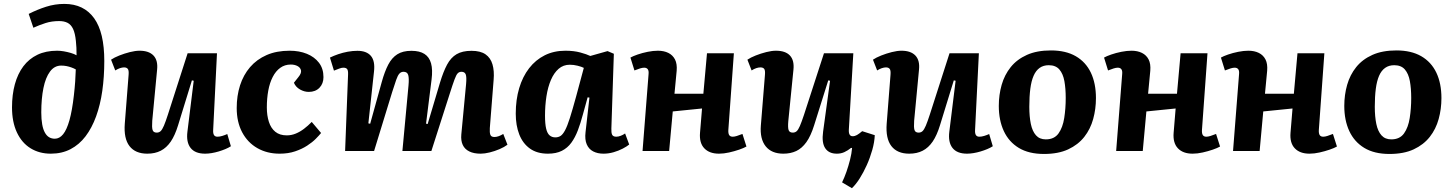

<svg xmlns="http://www.w3.org/2000/svg" viewBox="-20 -792 7621 1007"><path d="M130.5 -719Q174.5 -741.5 221.3 -756.5Q268 -771.5 317.5 -771.5Q369 -771.5 408 -752.5Q447 -733.5 473.8 -696.2Q500.5 -659 513.8 -603Q527 -547 527 -472Q527 -389 516.5 -315.5Q506 -242 484 -181.5Q462 -121 428.8 -77.2Q395.5 -33.5 350 -9.7Q304.5 14 246.5 14Q186 14 140 -14.5Q94 -43 68.5 -97.8Q43 -152.5 43 -229Q43 -295.5 58 -350.3Q73 -405 102.5 -444.3Q132 -483.5 176.3 -504.8Q220.5 -526 280 -526Q296 -526 314.8 -522.8Q333.5 -519.5 351.5 -514.3Q369.5 -509 381.5 -502Q381.5 -523.5 380.8 -541.2Q380 -559 378 -577Q374 -617.5 363.3 -640.2Q352.5 -663 334.5 -672.2Q316.5 -681.5 290 -681.5Q251 -681.5 218.5 -671Q186 -660.5 155 -646.5ZM267.5 -64.5Q292 -64.5 311 -87.8Q330 -111 344.3 -161.5Q358.5 -212 367.5 -292Q372 -331 374.3 -364Q376.5 -397 377.5 -428Q365.5 -434.5 353.3 -438.7Q341 -443 328.3 -445.5Q315.5 -448 301 -448Q265.5 -448 242.3 -416.7Q219 -385.5 207.8 -330.2Q196.5 -275 196.5 -202.5Q196.5 -166 201.3 -139.7Q206 -113.5 215.3 -96.8Q224.5 -80 237.5 -72.3Q250.5 -64.5 267.5 -64.5Z M562.5 -479Q579.5 -490.5 606 -501Q632.5 -511.5 661.3 -518.8Q690 -526 712 -526Q761 -526 785 -500.8Q809 -475.5 804 -427L778.5 -158.5Q776 -124 780.3 -110.3Q784.5 -96.5 802 -96.5Q814.5 -96.5 822.8 -104.5Q831 -112.5 839.8 -133Q848.5 -153.5 860.5 -190.5L964 -512.5H1118L1098 -110Q1097 -92 1102.5 -83.5Q1108 -75 1120.5 -75Q1132.5 -75 1146.3 -79.3Q1160 -83.5 1172 -89L1191 -25Q1178.5 -17 1161.8 -10Q1145 -3 1126.5 2.5Q1108 8 1089.8 11Q1071.5 14 1056 14Q1003 14 979.5 -16.3Q956 -46.5 963 -101.5L996 -368.5L986.5 -370.5L914 -135Q898 -82.5 875.8 -49.7Q853.5 -17 823.2 -1.5Q793 14 752.5 14Q690 14 659.2 -25.7Q628.5 -65.5 634.5 -143.5L654.5 -399.5Q656.5 -423 650.2 -430.7Q644 -438.5 630.5 -438.5Q621 -438.5 609 -434.5Q597 -430.5 584.5 -422.5Z M1499 -526Q1549.5 -526 1589.5 -509.8Q1629.5 -493.5 1653 -462.8Q1676.5 -432 1676.5 -387.5Q1676.5 -353.5 1655.5 -331.7Q1634.5 -310 1599.5 -310Q1576 -310 1553.5 -322.7Q1531 -335.5 1521.5 -358L1544.5 -387Q1561.5 -407.5 1558.8 -422.2Q1556 -437 1541 -445.2Q1526 -453.5 1505 -453.5Q1473.5 -453.5 1449.8 -436.2Q1426 -419 1410.3 -388.2Q1394.5 -357.5 1387 -316.7Q1379.5 -276 1379.5 -228.5Q1379.5 -186 1390.3 -152.8Q1401 -119.5 1424 -100.8Q1447 -82 1484 -82Q1508.5 -82 1531 -91.3Q1553.5 -100.5 1574.5 -116.5Q1595.5 -132.5 1615 -152.5L1664 -94.5Q1654.5 -82.5 1636.5 -64.3Q1618.5 -46 1591.3 -28.3Q1564 -10.5 1528 1.7Q1492 14 1446.5 14Q1381 14 1330 -15Q1279 -44 1250.2 -98Q1221.5 -152 1221.5 -225.5Q1221.5 -289.5 1239 -344.3Q1256.5 -399 1291.5 -439.8Q1326.5 -480.5 1378.5 -503.3Q1430.5 -526 1499 -526Z M2122.5 -343.5Q2126 -381.5 2121 -398.5Q2116 -415.5 2096.5 -415.5Q2083.5 -415.5 2074.8 -406Q2066 -396.5 2058 -373.2Q2050 -350 2037 -309.5L1942 0H1790L1805.5 -400.5Q1806.5 -421.5 1801 -429.2Q1795.5 -437 1780.5 -437Q1771.5 -437 1759 -432.2Q1746.5 -427.5 1731.5 -421.5L1710.5 -490Q1730 -499.5 1754 -507.8Q1778 -516 1804 -520.8Q1830 -525.5 1854.5 -525.5Q1902.5 -525.5 1925.3 -498.8Q1948 -472 1941.5 -416L1912 -145L1921.5 -143L1982.5 -363Q1997.5 -417 2016.3 -453Q2035 -489 2063.8 -507.3Q2092.5 -525.5 2137.5 -525.5Q2180.5 -525.5 2206 -509.3Q2231.5 -493 2240.8 -459.8Q2250 -426.5 2243.5 -375L2214.5 -143.5L2223 -141.5L2287.5 -358Q2305 -416 2324.8 -453Q2344.5 -490 2374.8 -507.8Q2405 -525.5 2452.5 -525.5Q2500 -525.5 2526.5 -507Q2553 -488.5 2563 -454.3Q2573 -420 2569 -373.5L2549 -120Q2547.5 -97 2551.8 -85.3Q2556 -73.5 2573 -73.5Q2584 -73.5 2595.8 -77.8Q2607.5 -82 2619.5 -89.5L2641.5 -33Q2625 -20.5 2599.8 -9.7Q2574.5 1 2548.3 7.5Q2522 14 2501 14Q2465 14 2441.3 2.2Q2417.5 -9.5 2407 -32Q2396.5 -54.5 2399.5 -87L2424.5 -351Q2428 -389 2422.5 -402.2Q2417 -415.5 2400.5 -415.5Q2388.5 -415.5 2380.8 -407.7Q2373 -400 2363.8 -375Q2354.5 -350 2338 -298L2242.5 0H2090.5Z M3186.5 -118Q3185.5 -96 3190.5 -85.5Q3195.5 -75 3212.5 -75Q3223 -75 3235.5 -79.8Q3248 -84.5 3258.5 -92L3280 -34Q3268 -24 3246 -12.5Q3224 -1 3197.8 6.5Q3171.5 14 3145 14Q3114 14 3091 2Q3068 -10 3057.3 -35Q3046.5 -60 3051 -98.5L3071.5 -280L3062 -281.5L3037 -191Q3025 -146 3010.8 -108.5Q2996.5 -71 2976.5 -43.5Q2956.5 -16 2926.8 -1Q2897 14 2853.5 14Q2797 14 2759.5 -12.7Q2722 -39.5 2703.5 -86.7Q2685 -134 2685 -196Q2685 -269 2703 -329.5Q2721 -390 2755 -434Q2789 -478 2837 -502Q2885 -526 2945.5 -526Q2989.5 -526 3023.5 -516.8Q3057.5 -507.5 3076 -498.5L3166.5 -524L3199.5 -510ZM2892.5 -71.5Q2908.5 -71.5 2920.3 -79.3Q2932 -87 2943.8 -109Q2955.5 -131 2969 -173.5Q2982.5 -216 3001.5 -285.5L3042 -436Q3030.5 -442 3009.8 -447.2Q2989 -452.5 2968.5 -452.5Q2934.5 -452.5 2910 -431.2Q2885.5 -410 2869.5 -372.7Q2853.5 -335.5 2846 -287Q2838.5 -238.5 2838.5 -185Q2838.5 -142 2844.5 -117Q2850.5 -92 2862.8 -81.8Q2875 -71.5 2892.5 -71.5Z M3662 -223 3508.5 -207.5 3489.5 0H3350L3381.5 -402Q3383.5 -420.5 3377.5 -428.7Q3371.5 -437 3358.5 -437Q3349.5 -437 3337.2 -433.2Q3325 -429.5 3307.5 -422.5L3286.5 -490Q3299.5 -497.5 3324 -506Q3348.5 -514.5 3377.3 -520.3Q3406 -526 3430.5 -526Q3462 -526 3485.3 -514.5Q3508.5 -503 3520.3 -480Q3532 -457 3529 -421Q3526.5 -391 3523.3 -361Q3520 -331 3517.5 -300.5H3669L3688 -512.5H3829L3800 -110Q3799 -92 3804.5 -83.5Q3810 -75 3823 -75Q3832 -75 3844.3 -78.8Q3856.5 -82.5 3874 -89.5L3895 -23.5Q3881 -15.5 3856.3 -7Q3831.5 1.5 3803.8 7.7Q3776 14 3751 14Q3700.5 14 3673.8 -14.3Q3647 -42.5 3651.5 -96Z M3900 -479Q3917 -490.5 3943.5 -501Q3970 -511.5 3998.8 -518.8Q4027.5 -526 4049.5 -526Q4099.5 -526 4123 -500.8Q4146.5 -475.5 4141.5 -427L4114.5 -157Q4111.5 -123.5 4116 -110Q4120.5 -96.5 4138 -96.5Q4150 -96.5 4158.3 -103.8Q4166.5 -111 4175.3 -131.3Q4184 -151.5 4196.5 -189L4301.5 -512.5H4455.5L4432 -112.5Q4431 -95 4436 -86.3Q4441 -77.5 4452 -77.5Q4463.5 -77.5 4474.5 -83.8Q4485.5 -90 4502 -104L4568 -83Q4566.5 -46.5 4555 -5.8Q4543.5 35 4526.3 73.5Q4509 112 4488.8 144Q4468.5 176 4448 195L4396.5 164.5Q4408.5 140 4419.3 109.3Q4430 78.5 4438.3 46Q4446.5 13.5 4449 -15.5L4444 -16.5Q4426.5 -2.5 4408.8 5.7Q4391 14 4369 14Q4327 14 4308 -14.8Q4289 -43.5 4297 -101.5L4333.5 -368.5L4324 -370.5L4250 -135Q4232.5 -79 4209.3 -46.5Q4186 -14 4156.3 0Q4126.5 14 4088.5 14Q4027 14 3996 -24.5Q3965 -63 3970.5 -133.5L3992 -399.5Q3994 -422.5 3988.2 -430.5Q3982.5 -438.5 3968 -438.5Q3958 -438.5 3946.2 -434.5Q3934.5 -430.5 3922 -422.5Z M4558.5 -479Q4575.5 -490.5 4602 -501Q4628.5 -511.5 4657.3 -518.8Q4686 -526 4708 -526Q4757 -526 4781 -500.8Q4805 -475.5 4800 -427L4774.5 -158.5Q4772 -124 4776.3 -110.3Q4780.5 -96.5 4798 -96.5Q4810.5 -96.5 4818.8 -104.5Q4827 -112.5 4835.8 -133Q4844.5 -153.5 4856.5 -190.5L4960 -512.5H5114L5094 -110Q5093 -92 5098.5 -83.5Q5104 -75 5116.5 -75Q5128.5 -75 5142.3 -79.3Q5156 -83.5 5168 -89L5187 -25Q5174.5 -17 5157.8 -10Q5141 -3 5122.5 2.5Q5104 8 5085.8 11Q5067.5 14 5052 14Q4999 14 4975.5 -16.3Q4952 -46.5 4959 -101.5L4992 -368.5L4982.5 -370.5L4910 -135Q4894 -82.5 4871.8 -49.7Q4849.5 -17 4819.2 -1.5Q4789 14 4748.5 14Q4686 14 4655.2 -25.7Q4624.5 -65.5 4630.5 -143.5L4650.5 -399.5Q4652.5 -423 4646.2 -430.7Q4640 -438.5 4626.5 -438.5Q4617 -438.5 4605 -434.5Q4593 -430.5 4580.5 -422.5Z M5455.5 15.5Q5376 15.5 5323.5 -16.2Q5271 -48 5244.7 -104.8Q5218.5 -161.5 5218.5 -236.5Q5218.5 -294.5 5233.5 -347Q5248.5 -399.5 5281 -440Q5313.5 -480.5 5365.8 -504Q5418 -527.5 5492 -527.5Q5569.5 -527.5 5622 -497.3Q5674.5 -467 5701.3 -411Q5728 -355 5728 -277.5Q5728 -220.5 5713.5 -167.8Q5699 -115 5666.8 -74Q5634.5 -33 5582.5 -8.7Q5530.5 15.5 5455.5 15.5ZM5465 -61Q5509.5 -61 5531.8 -92.3Q5554 -123.5 5561.7 -173.3Q5569.5 -223 5569.5 -278.5Q5569.5 -328 5562.5 -366.5Q5555.5 -405 5536.3 -427.5Q5517 -450 5480.5 -450Q5452.5 -450 5432.8 -436Q5413 -422 5401 -394.5Q5389 -367 5383.8 -326.3Q5378.5 -285.5 5378.5 -232Q5378.5 -180.5 5386.5 -142Q5394.5 -103.5 5413.5 -82.3Q5432.5 -61 5465 -61Z M6146 -223 5992.5 -207.5 5973.5 0H5834L5865.5 -402Q5867.5 -420.5 5861.5 -428.7Q5855.5 -437 5842.5 -437Q5833.5 -437 5821.2 -433.2Q5809 -429.5 5791.5 -422.5L5770.5 -490Q5783.5 -497.5 5808 -506Q5832.5 -514.5 5861.3 -520.3Q5890 -526 5914.5 -526Q5946 -526 5969.3 -514.5Q5992.5 -503 6004.3 -480Q6016 -457 6013 -421Q6010.5 -391 6007.3 -361Q6004 -331 6001.5 -300.5H6153L6172 -512.5H6313L6284 -110Q6283 -92 6288.5 -83.5Q6294 -75 6307 -75Q6316 -75 6328.3 -78.8Q6340.5 -82.5 6358 -89.5L6379 -23.5Q6365 -15.5 6340.3 -7Q6315.5 1.5 6287.8 7.7Q6260 14 6235 14Q6184.5 14 6157.8 -14.3Q6131 -42.5 6135.5 -96Z M6759 -223 6605.5 -207.5 6586.5 0H6447L6478.5 -402Q6480.5 -420.5 6474.5 -428.7Q6468.5 -437 6455.5 -437Q6446.5 -437 6434.2 -433.2Q6422 -429.5 6404.5 -422.5L6383.5 -490Q6396.5 -497.5 6421 -506Q6445.5 -514.5 6474.3 -520.3Q6503 -526 6527.5 -526Q6559 -526 6582.3 -514.5Q6605.5 -503 6617.3 -480Q6629 -457 6626 -421Q6623.5 -391 6620.3 -361Q6617 -331 6614.5 -300.5H6766L6785 -512.5H6926L6897 -110Q6896 -92 6901.5 -83.5Q6907 -75 6920 -75Q6929 -75 6941.3 -78.8Q6953.5 -82.5 6971 -89.5L6992 -23.5Q6978 -15.5 6953.3 -7Q6928.5 1.5 6900.8 7.7Q6873 14 6848 14Q6797.5 14 6770.8 -14.3Q6744 -42.5 6748.5 -96Z M7267.5 15.5Q7188 15.5 7135.5 -16.2Q7083 -48 7056.7 -104.8Q7030.5 -161.5 7030.5 -236.5Q7030.5 -294.5 7045.5 -347Q7060.5 -399.5 7093 -440Q7125.5 -480.5 7177.8 -504Q7230 -527.5 7304 -527.5Q7381.5 -527.5 7434 -497.3Q7486.5 -467 7513.3 -411Q7540 -355 7540 -277.5Q7540 -220.5 7525.5 -167.8Q7511 -115 7478.8 -74Q7446.5 -33 7394.5 -8.7Q7342.5 15.5 7267.5 15.5ZM7277 -61Q7321.5 -61 7343.8 -92.3Q7366 -123.5 7373.7 -173.3Q7381.5 -223 7381.5 -278.5Q7381.5 -328 7374.5 -366.5Q7367.5 -405 7348.3 -427.5Q7329 -450 7292.5 -450Q7264.5 -450 7244.8 -436Q7225 -422 7213 -394.5Q7201 -367 7195.8 -326.3Q7190.5 -285.5 7190.5 -232Q7190.5 -180.5 7198.5 -142Q7206.5 -103.5 7225.5 -82.3Q7244.5 -61 7277 -61Z"/></svg>

Font: Literata
Style: Italic
Weight: 400
Italic angle: -2°
Designer: Latin by Veronika Burian and Jose Scaglione. Greek by Irene Vlachou. Cyrillic by Vera Evstafieva
Foundry: TypeTogether
Version: Version 3.103;gftools[0.9.29]